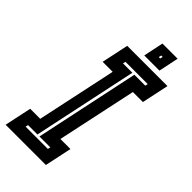

<svg xmlns="http://www.w3.org/2000/svg" viewBox="-283 -890 948 948"><g transform="rotate(45 191.0 -415.5)"><path d="M-24.5 0 5.5 -141.5H75.5L164.5 -558.5H94.5L124.5 -700H405.5L375.5 -558.5H305.5L216.5 -141.5H286.5L256.5 0ZM52 -63H207.5L210.5 -77H134.5L250.5 -624H326.5L329.5 -638H174L171 -624H236.5L120.5 -77H55ZM217.5 -726 239.5 -831H345.5L323.5 -726ZM274 -771H284L287 -785H277Z"/></g></svg>

Font: Tourney Condensed Regular
Style: Bold Italic
Weight: 700
Width: 3
Italic angle: -12°
Designer: Tyler Finck
Foundry: Etcetera Type Co
Version: Version 1.010; ttfautohint (v1.8.3)